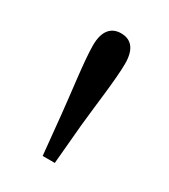

<svg xmlns="http://www.w3.org/2000/svg" viewBox="-96 -853 374 425"><g transform="rotate(30 91.5 -640.0)"><path d="M92 -801C67 -801 51 -784 51 -747C51 -708 62 -631 67 -580L77 -479H108L117 -580C122 -631 133 -708 133 -747C133 -784 118 -801 92 -801Z"/></g></svg>

Font: Kiri Minchoo Light
Style: Regular
Weight: 300
Designer: Ryoko NISHIZUKA 西塚涼子 (kana & ideographs); Frank Grießhammer (Latin, Greek & Cyrillic);
akenotsuki.com/eyeben/fonts/ (U+
Foundry: Adobe
akenotsuki.com/eyeben/fonts/
Version: Version 4.002;hotconv 1.0.119;makeotfexe 2.5.65604